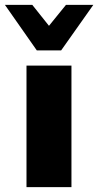

<svg xmlns="http://www.w3.org/2000/svg" viewBox="-34 -770 404 790"><path d="M117.5 -562.5 -13.8 -750H98.8L167.5 -663.8L237.5 -750H350L217.5 -562.5ZM75 0V-500H260V0Z"/></svg>

Font: Now Black
Style: Regular
Weight: 900
Designer: Alfredo Marco Pradil
Foundry: Alfredo Marco Pradil
Version: Version 1.002;PS 001.002;hotconv 1.0.88;makeotf.lib2.5.64775